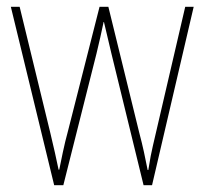

<svg xmlns="http://www.w3.org/2000/svg" viewBox="-20 -547 604 567"><path d="M309 -389Q297 -438 287 -482H286Q281 -459 276 -436Q271 -413 265 -389L167 0H140L12 -527H38L128 -157Q136 -123 142 -97Q148 -71 153 -46H155Q159 -66 165.5 -97Q172 -128 181 -161L274 -527H300L391 -156Q399 -126 405 -98.5Q411 -71 416 -45H418Q422 -70 425 -86Q428 -102 431.5 -116.5Q435 -131 440 -153L527 -527H552L429 0H404Z"/></svg>

Font: Noto Sans Myanmar Condensed Thin
Style: Regular
Weight: 100
Width: 3
Designer: Monotype Design Team
Foundry: Monotype Imaging Inc.
Version: Version 2.107; ttfautohint (v1.8.4.7-5d5b)